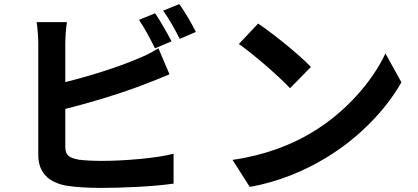

<svg xmlns="http://www.w3.org/2000/svg" viewBox="-20 -875 2040 938"><path d="M738 -810 659 -778C686 -739 717 -680 737 -639L818 -673C799 -710 763 -773 738 -810ZM856 -855 777 -823C805 -785 837 -727 858 -685L937 -719C920 -754 883 -818 856 -855ZM307 -767H159C164 -736 167 -685 167 -663C167 -601 167 -233 167 -118C167 -32 217 16 304 32C347 39 407 43 472 43C582 43 734 36 828 22V-124C746 -102 584 -89 480 -89C435 -89 394 -91 364 -95C319 -104 299 -115 299 -158V-343C429 -375 590 -425 691 -465C724 -477 769 -496 808 -512L754 -639C715 -615 681 -599 645 -585C556 -547 417 -503 299 -474V-663C299 -691 302 -736 307 -767Z M1241 -760 1147 -660C1220 -609 1345 -500 1397 -444L1499 -548C1441 -609 1311 -713 1241 -760ZM1116 -94 1200 38C1341 14 1470 -42 1571 -103C1732 -200 1865 -338 1941 -473L1863 -614C1800 -479 1670 -326 1499 -225C1402 -167 1272 -116 1116 -94Z"/></svg>

Font: Noto Sans CJK TC
Style: Bold
Weight: 700
Designer: Ryoko NISHIZUKA 西塚涼子 (kana, bopomofo & ideographs); Paul D. Hunt (Latin, Greek & Cyrillic); Sandoll Communications 산돌커뮤니
Foundry: Adobe
Version: Version 2.004;hotconv 1.0.118;makeotfexe 2.5.65603